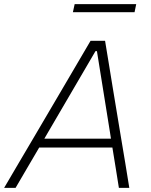

<svg xmlns="http://www.w3.org/2000/svg" viewBox="-38 -911 733 931"><path d="M-18 0Q16 -58 53.5 -121.8Q91 -185.5 125 -243L269 -488Q306 -551 337.2 -604.2Q368.5 -657.5 401 -713H471.5Q480 -660 489 -606.5Q498 -552.5 508.5 -487L549 -242.5Q559 -183 569.5 -120Q579.5 -56.5 589 0H538.5Q531 -47 523 -97Q515 -147 507 -195.5H152Q123.5 -147 94.5 -97.5Q65.5 -48 37.5 0ZM195 -269.5 177 -238.5H500L495.5 -268L432 -663H425ZM315.5 -852 324 -891H622.5L614.5 -852Z"/></svg>

Font: Heraclito ExtraLight
Style: Italic
Weight: 200
Italic angle: -12°
Designer: Kostas Bartsokas (font) & Cristiano Sobral (main changes)
Foundry: Kostas Bartsokas (font) & Cristiano Sobral (main changes)
Version: Version 1.00;July 8, 2020;FontCreator 13.0.0.2655 64-bit